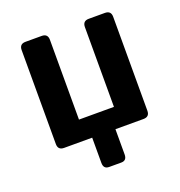

<svg xmlns="http://www.w3.org/2000/svg" viewBox="-122 -617 819 872"><g transform="rotate(-20 287.5 -181.0)"><path d="M95.7 0Q66.4 0 66.4 -29.3V-483.4Q66.4 -512.7 95.7 -512.7H173.8Q203.1 -512.7 203.1 -483.4V-97.7H372.1V-483.4Q372.1 -512.7 401.4 -512.7H479.5Q508.8 -512.7 508.8 -483.4V-29.3Q508.8 0 479.5 0H343.8V122.1Q343.8 151.4 316.9 151.4H258.3Q231.4 151.4 231.4 122.1V0Z"/></g></svg>

Font: Istok Web
Style: Bold
Weight: 700
Designer: Andrey V. Panov
Foundry: Andrey V. Panov
Version: Version 1.0.2g